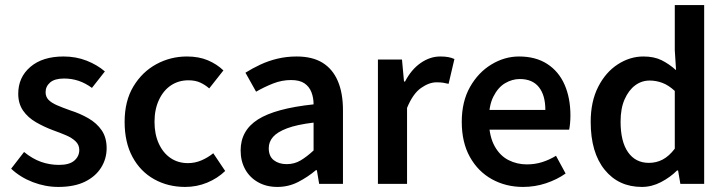

<svg xmlns="http://www.w3.org/2000/svg" viewBox="-20 -726 2873 758"><path d="M210 12Q159 12 109.5 -7Q60 -26 24 -60L75 -126Q108 -99 142 -87Q176 -75 213 -75Q254 -75 273.5 -92Q293 -109 293 -134Q293 -154 278.5 -168Q264 -182 240.5 -192Q217 -202 189 -212Q154 -225 122 -243.5Q90 -262 71 -289.5Q52 -317 52 -356Q52 -421 100 -462Q148 -503 231 -503Q280 -503 322 -486.5Q364 -470 394 -444L343 -379Q317 -398 290 -407Q263 -416 233 -416Q196 -416 178 -400.5Q160 -385 160 -362Q160 -344 171.5 -332Q183 -320 205 -310.5Q227 -301 258 -290Q296 -278 329 -259Q362 -240 381.5 -211.5Q401 -183 401 -141Q401 -99 379 -64Q357 -29 315 -8.5Q273 12 210 12Z M711 12Q643 12 588.5 -18.5Q534 -49 503 -106.5Q472 -164 472 -245Q472 -327 506.5 -384.5Q541 -442 597 -472.5Q653 -503 718 -503Q765 -503 800.5 -488Q836 -473 862 -448L806 -377Q790 -391 770.5 -400Q751 -409 724 -409Q685 -409 655 -389Q625 -369 607.5 -331.5Q590 -294 590 -245Q590 -196 607 -159Q624 -122 653.5 -102Q683 -82 722 -82Q750 -82 775.5 -93Q801 -104 822 -121L869 -51Q839 -22 798 -5Q757 12 711 12Z M1075 12Q1032 12 999 -6.5Q966 -25 948 -57.5Q930 -90 930 -132Q930 -211 998.5 -254.5Q1067 -298 1218 -314Q1218 -340 1209.5 -362Q1201 -384 1182 -397Q1163 -410 1129 -410Q1093 -410 1058.5 -396.5Q1024 -383 991 -364L949 -439Q976 -456 1008 -471Q1040 -486 1076 -494.5Q1112 -503 1151 -503Q1213 -503 1253 -478.5Q1293 -454 1313.5 -406.5Q1334 -359 1334 -291V0H1240L1231 -54H1227Q1195 -27 1157 -7.5Q1119 12 1075 12ZM1112 -78Q1142 -78 1166.5 -92.5Q1191 -107 1218 -132V-242Q1152 -234 1113.5 -219.5Q1075 -205 1058 -185.5Q1041 -166 1041 -141Q1041 -109 1061 -93.5Q1081 -78 1112 -78Z M1472 0V-491H1567L1575 -404H1579Q1604 -452 1641 -477.5Q1678 -503 1718 -503Q1737 -503 1750 -500.5Q1763 -498 1774 -493L1751 -395Q1739 -398 1729 -399.5Q1719 -401 1703 -401Q1674 -401 1642 -378.5Q1610 -356 1587 -300V0Z M2045 12Q1977 12 1922 -18.5Q1867 -49 1835 -106.5Q1803 -164 1803 -245Q1803 -325 1835.5 -382.5Q1868 -440 1920 -471.5Q1972 -503 2029 -503Q2095 -503 2140.5 -473.5Q2186 -444 2209 -391.5Q2232 -339 2232 -270Q2232 -254 2230.5 -238.5Q2229 -223 2227 -214H1891L1889 -292H2133Q2133 -350 2107.5 -382Q2082 -414 2032 -414Q2002 -414 1974 -397.5Q1946 -381 1927.5 -344Q1909 -307 1910 -246Q1912 -186 1933 -148.5Q1954 -111 1987.5 -94Q2021 -77 2060 -77Q2092 -77 2120.5 -86Q2149 -95 2175 -111L2213 -41Q2179 -17 2135.5 -2.5Q2092 12 2045 12Z M2514 12Q2422 12 2367 -56Q2312 -124 2312 -245Q2312 -325 2341.5 -383Q2371 -441 2419 -472Q2467 -503 2520 -503Q2562 -503 2591.5 -488.5Q2621 -474 2649 -449L2644 -528V-706H2760V0H2666L2657 -53H2653Q2626 -26 2589.5 -7Q2553 12 2514 12ZM2542 -83Q2571 -83 2596 -96Q2621 -109 2644 -139V-367Q2619 -390 2594.5 -399Q2570 -408 2545 -408Q2513 -408 2487.5 -389Q2462 -370 2446 -334Q2430 -298 2430 -246Q2430 -167 2459.5 -125Q2489 -83 2542 -83Z"/></svg>

Font: Mada SemiBold
Style: Regular
Weight: 600
Designer: Khaled Hosny
Version: Version 1.5